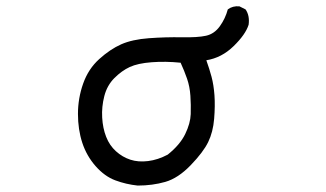

<svg xmlns="http://www.w3.org/2000/svg" viewBox="-20 -570 1040 612"><path d="M418.9 21.5Q381.8 17.6 347.7 4.9Q313.5 -7.8 284.7 -40.5Q255.9 -73.2 242.2 -115.2Q228.5 -157.2 228.5 -207Q228.5 -256.8 245.1 -303.7Q261.7 -350.6 296.4 -381.8Q331.1 -413.1 366.2 -428.7Q401.4 -444.3 454.6 -448.2Q507.8 -452.1 559.1 -451.2Q610.4 -450.2 636.7 -456.1Q663.1 -461.9 680.7 -486.3Q698.2 -510.7 706.1 -540Q721.7 -551.8 743.2 -549.8L762.7 -540Q776.4 -520.5 772.5 -491.2Q762.7 -460 724.6 -422.9Q686.5 -385.7 637.7 -377.9Q647.5 -350.6 654.3 -325.2Q661.1 -299.8 663.6 -266.6Q666 -233.4 662.6 -191.4Q659.2 -149.4 643.6 -117.2Q627.9 -85 587.9 -43.5Q547.9 -2 506.8 9.8Q465.8 21.5 418.9 21.5ZM514.6 -77.1Q553.7 -108.4 570.3 -142.6Q586.9 -176.8 587.9 -206.1Q588.9 -235.4 586.9 -264.6Q585 -293.9 576.2 -319.3Q567.4 -344.7 555.7 -370.1Q507.8 -375 463.4 -371.6Q418.9 -368.2 393.6 -356.4Q368.2 -344.7 344.7 -321.3Q321.3 -297.9 312.5 -263.7Q303.7 -229.5 305.7 -195.3Q307.6 -161.1 318.4 -133.8Q329.1 -106.4 349.6 -87.9Q370.1 -69.3 395.5 -61Q420.9 -52.7 452.1 -56.6Q483.4 -60.5 514.6 -77.1Z"/></svg>

Font: NaikaiFont
Style: Regular
Weight: 400
Version: Version 1.67